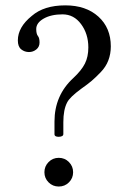

<svg xmlns="http://www.w3.org/2000/svg" viewBox="-20 -679 475 709"><path d="M113.8 -571.8Q113.8 -553.7 120.1 -545.9Q126 -539.1 126 -522Q126 -505.9 114 -496.3Q102.1 -486.8 86.9 -486.8Q70.8 -486.8 58.3 -496.8Q45.9 -506.8 45.9 -529.8Q45.9 -578.6 97.2 -620.1Q142.1 -659.2 221.2 -659.2Q297.4 -659.2 343.3 -617.7Q389.2 -576.2 389.2 -507.8Q389.2 -480 380.1 -456.1Q371.1 -432.1 351.1 -411.6Q331.1 -391.1 318.1 -380.1Q305.2 -369.1 279.8 -351.1Q237.8 -320.3 228 -300.8Q213.9 -273.9 213.9 -228V-184.1Q213.9 -174.3 196.8 -173.8Q180.7 -173.8 181.2 -184.1V-230Q181.2 -327.1 251 -391.1Q280.8 -418.9 293.5 -444.1Q306.2 -469.2 306.2 -503.9Q306.2 -553.7 279.5 -589.8Q252.9 -626 210.9 -626Q168.9 -626 141.4 -610.4Q113.8 -594.7 113.8 -571.8ZM159.4 -5.6Q144 -21 144 -43Q144 -64.9 159.4 -80.6Q174.8 -96.2 197 -96.2Q219.2 -96.2 234.6 -80.6Q250 -64.9 250 -43Q250 -21 234.6 -5.6Q219.2 9.8 197 9.8Q174.8 9.8 159.4 -5.6Z"/></svg>

Font: Linux Libertine
Style: Regular
Weight: 400
Designer: Philipp H. Poll
Foundry: Philipp H. Poll
Version: Version 5.3.0 ; ttfautohint (v0.9)